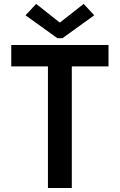

<svg xmlns="http://www.w3.org/2000/svg" viewBox="-20 -946 602 966"><path d="M221.2 0V-631.3H341.3V0ZM36.6 -611.8V-719.7H525.9V-611.8ZM162.1 -926.3 279.3 -833.5H282.7L400.9 -926.3L454.1 -869.1L294.4 -753.9H268.6L108.4 -869.1Z"/></svg>

Font: Reddit Mono SemiBold
Style: Regular
Weight: 600
Monospace: yes
Designer: Stephen Hutchings
Foundry: Reddit
Version: Version 1.014